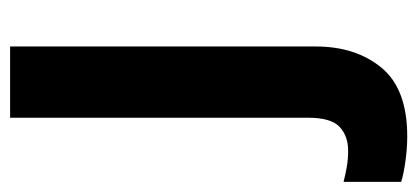

<svg xmlns="http://www.w3.org/2000/svg" viewBox="-298 -436 826 380"><g transform="rotate(-90 115.0 -246.0)"><path d="M35 147Q12 147 -13.5 143.5Q-39 140 -55 135V21Q-39 25 -24.5 27.5Q-10 30 7 30Q36 30 54 13Q72 -4 72 -49V-639H213V-34Q213 45 171 96Q129 147 35 147Z"/></g></svg>

Font: Noto Sans Telugu UI SemiCondensed
Style: Bold
Weight: 700
Width: 4
Designer: Jelle Bosma - Monotype Design Team
Foundry: Monotype Imaging Inc.
Version: Version 2.005; ttfautohint (v1.8.4.7-5d5b)